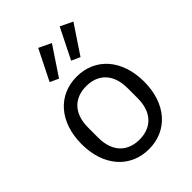

<svg xmlns="http://www.w3.org/2000/svg" viewBox="-226 -889 1011 1011"><g transform="rotate(-45 280.0 -383.0)"><path d="M313 -745 244 -778 159 -608 207 -586ZM473 -745 404 -778 319 -608 367 -586ZM280 12C418 12 513 -94 513 -258C513 -422 418 -528 280 -528C142 -528 47 -422 47 -258C47 -94 142 12 280 12ZM280 -59C194 -59 133 -112 133 -221V-295C133 -404 194 -457 280 -457C366 -457 427 -404 427 -295V-221C427 -112 366 -59 280 -59Z"/></g></svg>

Font: LVC Sans
Style: Regular
Weight: 400
Designer: Mike Abbink, Paul van der Laan, Pieter van Rosmalen
Foundry: Bold Monday
Version: Version 3.0